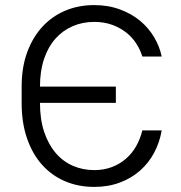

<svg xmlns="http://www.w3.org/2000/svg" viewBox="-20 -727 710 754"><path d="M350 7Q288 7 236 -15Q184 -37 146 -79Q108 -121 86.5 -182.5Q65 -244 65 -323V-387Q65 -462 86.5 -521Q108 -580 146 -621.5Q184 -663 236 -685Q288 -707 350 -707Q405 -707 451 -690Q497 -673 530.5 -645Q564 -617 585.5 -580.5Q607 -544 615 -505H539Q531 -531 515.5 -555.5Q500 -580 476 -599Q452 -618 420.5 -629.5Q389 -641 350 -641Q304 -641 265 -624Q226 -607 197.5 -575Q169 -543 153 -495.5Q137 -448 137 -387H435V-323H137Q137 -258 153.5 -209Q170 -160 198.5 -126.5Q227 -93 266 -76Q305 -59 350 -59Q388 -59 419.5 -71Q451 -83 475 -104Q499 -125 515 -153.5Q531 -182 539 -215H615Q607 -168 585.5 -127.5Q564 -87 530 -57Q496 -27 450.5 -10Q405 7 350 7Z"/></svg>

Font: Retni Sans
Style: Regular
Weight: 400
Designer: Vitaly Kuzmin
Foundry: ParaType Ltd.
Version: Version 1.00;March 2, 2019;FontCreator 11.5.0.2425 64-bit; t